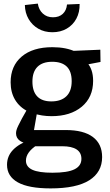

<svg xmlns="http://www.w3.org/2000/svg" viewBox="-20 -805 609 1066"><path d="M261 241Q139 241 79 207.5Q19 174 19 110Q19 62 52 27.5Q85 -7 149 -30L148 -6Q112 -8 90.5 -23.5Q69 -39 69 -65Q69 -73 71.5 -82.5Q74 -92 81.5 -107.5Q89 -123 101.5 -146.5Q114 -170 135 -206L136 -186Q89 -209 64 -250.5Q39 -292 39 -348Q39 -439 100.5 -491Q162 -543 271 -543Q348 -543 402 -517L373 -522L537 -529L538 -461L454 -445L462 -459Q479 -441 488 -415.5Q497 -390 497 -356Q497 -265 434 -212.5Q371 -160 266 -160Q212 -160 164 -176L187 -188L167 -73L147 -83H345Q444 -83 495.5 -44.5Q547 -6 547 67Q547 151 475.5 196Q404 241 261 241ZM271 154Q355 154 393.5 135Q432 116 432 77Q432 42 405 24.5Q378 7 326 7H157L186 0Q124 40 124 87Q124 121 159.5 137.5Q195 154 271 154ZM265 -242Q319 -242 348.5 -270.5Q378 -299 378 -354Q378 -409 350.5 -435.5Q323 -462 270 -462Q216 -462 188 -434Q160 -406 160 -352Q160 -298 186.5 -270Q213 -242 265 -242ZM271 -626Q227 -626 193 -645.5Q159 -665 139 -699Q119 -733 118 -777L190 -785Q195 -751 217.5 -730Q240 -709 274 -709Q308 -709 328.5 -728Q349 -747 352 -780L422 -783Q423 -737 404 -701.5Q385 -666 350.5 -646Q316 -626 271 -626Z"/></svg>

Font: Bitter Thin SemiBold
Style: Regular
Weight: 600
Version: Version 2.002